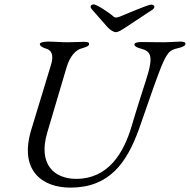

<svg xmlns="http://www.w3.org/2000/svg" viewBox="-20 -843 867 877"><path d="M509 -696C519 -696 533 -704 554 -718L678 -800C683 -804 685 -808 685 -812C685 -818 679 -822 670 -822C657 -822 554 -778 527 -767C521 -765 516 -763 510 -763C506 -763 502 -764 499 -767C478 -786 421 -823 408 -823C399 -823 394 -818 394 -812C394 -808 396 -805 400 -800L472 -718C482 -707 499 -696 509 -696ZM301 14C480 14 559 -99 615 -254C648 -346 676 -432 704 -506C742 -608 756 -614 789 -622C812 -627 826 -633 827 -642C828 -650 819 -653 803 -653C782 -653 757 -650 727 -650L625 -651C609 -651 594 -648 594 -640C594 -631 608 -625 620 -622C668 -609 685 -593 646 -474C633 -434 604 -344 582 -269C545 -143 474 -26 328 -26C230 -26 152 -90 196 -238L284 -535C300 -590 329 -615 350 -621C373 -628 386 -632 387 -641C388 -649 380 -652 364 -652C344 -652 318 -650 289 -650C254 -650 228 -653 200 -653C184 -653 162 -650 162 -642C162 -633 173 -626 193 -620C212 -614 228 -595 213 -547L123 -251C66 -65 172 14 301 14Z"/></svg>

Font: EB Garamond
Style: Italic
Weight: 400
Italic angle: -17.2°
Designer: Georg Duffner and Octavio Pardo
Foundry: Georg Duffner
Version: Version 1.000;PS 001.000;hotconv 1.0.88;makeotf.lib2.5.64775